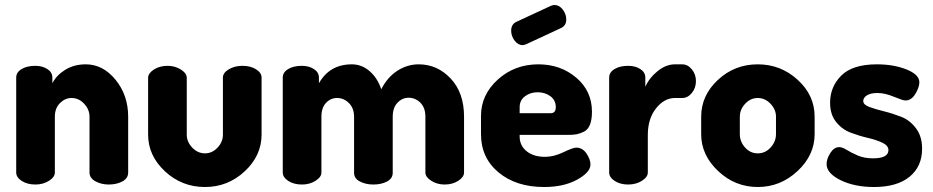

<svg xmlns="http://www.w3.org/2000/svg" viewBox="-20 -740 3743 770"><path d="M200 -272V-48Q200 -30 176.5 -15Q153 0 122 0Q89 0 67 -14.5Q45 -29 45 -48V-429Q45 -450 66.5 -463Q88 -476 122 -476Q150 -476 170 -463Q190 -450 190 -429V-406Q206 -438 241.5 -460Q277 -482 324 -482Q393 -482 443.5 -420Q494 -358 494 -272V-48Q494 -25 471 -12.5Q448 0 416 0Q386 0 362.5 -13Q339 -26 339 -48V-272Q339 -301 317.5 -324Q296 -347 267 -347Q241 -347 220.5 -326.5Q200 -306 200 -272Z M802 10Q709 10 641.5 -53Q574 -116 574 -200V-428Q574 -446 597 -461Q620 -476 652 -476Q682 -476 705.5 -461Q729 -446 729 -428V-200Q729 -171 751 -148Q773 -125 802 -125Q831 -125 852.5 -148Q874 -171 874 -200V-429Q874 -448 897.5 -462Q921 -476 952 -476Q985 -476 1007 -462Q1029 -448 1029 -429V-200Q1029 -116 961.5 -53Q894 10 802 10Z M1400 -47V-271Q1400 -306 1379.5 -326.5Q1359 -347 1332 -347Q1306 -347 1287.5 -327.5Q1269 -308 1269 -272V-48Q1269 -30 1245.5 -15Q1222 0 1191 0Q1158 0 1136 -14.5Q1114 -29 1114 -48V-429Q1114 -450 1135.5 -463Q1157 -476 1191 -476Q1219 -476 1239 -463Q1259 -450 1259 -429V-406Q1302 -482 1391 -482Q1431 -482 1462.5 -454.5Q1494 -427 1509 -382Q1534 -431 1574 -456.5Q1614 -482 1659 -482Q1734 -482 1787.5 -425Q1841 -368 1841 -272V-48Q1841 -30 1818 -15Q1795 0 1763 0Q1733 0 1709.5 -15Q1686 -30 1686 -48V-272Q1686 -308 1666 -328Q1646 -348 1619 -348Q1593 -348 1574 -328Q1555 -308 1555 -272V-47Q1555 -24 1532 -12Q1509 0 1477 0Q1447 0 1423.5 -12Q1400 -24 1400 -47Z M2139 -482Q2228 -482 2291 -428.5Q2354 -375 2354 -292Q2354 -260 2346 -240Q2338 -220 2322 -212Q2306 -204 2292.5 -201.5Q2279 -199 2257 -199H2064V-193Q2064 -156 2092 -133.5Q2120 -111 2166 -111Q2201 -111 2239.5 -129.5Q2278 -148 2291 -148Q2316 -148 2332 -124.5Q2348 -101 2348 -80Q2348 -49 2294.5 -19.5Q2241 10 2162 10Q2050 10 1979.5 -48.5Q1909 -107 1909 -202V-275Q1909 -360 1976.5 -421Q2044 -482 2139 -482ZM2064 -286H2188Q2209 -286 2209 -310Q2209 -338 2187.5 -354Q2166 -370 2136 -370Q2107 -370 2085.5 -354Q2064 -338 2064 -310ZM2231 -628 2091 -563Q2081 -559 2076 -559Q2057 -559 2043.5 -577.5Q2030 -596 2030 -617Q2030 -642 2050 -652L2190 -717Q2198 -720 2204 -720Q2223 -720 2237 -701.5Q2251 -683 2251 -662Q2251 -638 2231 -628Z M2716 -347H2687Q2644 -347 2611 -305.5Q2578 -264 2578 -198V-48Q2578 -30 2554.5 -15Q2531 0 2499 0Q2467 0 2445 -14.5Q2423 -29 2423 -48V-429Q2423 -450 2444.5 -463Q2466 -476 2499 -476Q2528 -476 2548 -463Q2568 -450 2568 -429V-392Q2584 -428 2617.5 -455Q2651 -482 2687 -482H2716Q2738 -482 2754.5 -462Q2771 -442 2771 -415Q2771 -387 2754.5 -367Q2738 -347 2716 -347Z M3019 -482Q3111 -482 3179 -420Q3247 -358 3247 -272V-202Q3247 -118 3178.5 -54Q3110 10 3019 10Q2928 10 2860 -54Q2792 -118 2792 -202V-272Q2792 -357 2859 -419.5Q2926 -482 3019 -482ZM3092 -202V-272Q3092 -301 3070 -324Q3048 -347 3019 -347Q2990 -347 2968.5 -324Q2947 -301 2947 -272V-202Q2947 -172 2968 -148.5Q2989 -125 3019 -125Q3049 -125 3070.5 -148.5Q3092 -172 3092 -202Z M3481 -105Q3543 -105 3543 -138Q3543 -156 3519 -167.5Q3495 -179 3460.5 -187Q3426 -195 3391.5 -208Q3357 -221 3333 -251Q3309 -281 3309 -328Q3309 -392 3354 -437Q3399 -482 3497 -482Q3564 -482 3615.5 -461.5Q3667 -441 3667 -410Q3667 -390 3651 -363.5Q3635 -337 3611 -337Q3601 -337 3565 -352Q3529 -367 3499 -367Q3471 -367 3456.5 -357.5Q3442 -348 3442 -335Q3442 -320 3466.5 -311Q3491 -302 3525.5 -293.5Q3560 -285 3594.5 -271.5Q3629 -258 3653.5 -225.5Q3678 -193 3678 -144Q3678 -72 3627.5 -31Q3577 10 3485 10Q3407 10 3351 -17.5Q3295 -45 3295 -82Q3295 -103 3310 -126.5Q3325 -150 3346 -150Q3358 -150 3375.5 -139Q3393 -128 3419.5 -116.5Q3446 -105 3481 -105Z"/></svg>

Font: Dosis
Style: ExtraBold
Weight: 800
Designer: EdgarTolentino, PabloImpallari, IginoMarini
Foundry: EdgarTolentino, PabloImpallari, IginoMarini
Version: Version 1.007